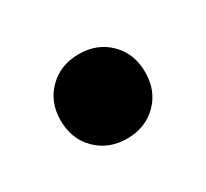

<svg xmlns="http://www.w3.org/2000/svg" viewBox="-48 -419 281 262"><g transform="rotate(-30 92.5 -287.5)"><path d="M26 -287.6Q26 -316.8 44.9 -335.4Q63.8 -354 92.6 -354Q121.5 -354 140.2 -335.3Q159 -316.6 159 -287.4Q159 -258.2 140.2 -239.6Q121.5 -221 92.6 -221Q63.8 -221 44.9 -239.7Q26 -258.4 26 -287.6Z"/></g></svg>

Font: Space 7353
Style: Regular
Weight: 400
Designer: Christine Claussen + Ruben Lyon  (Space 7353)
Version: Version 1.000;FEAKit 1.0